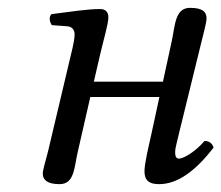

<svg xmlns="http://www.w3.org/2000/svg" viewBox="-20 -459 564 489"><path d="M102 -72C97 -52 89 -27 89 -17C89 -1 100 10 132 10C170 10 169 -34 178 -72L210 -212H386L365 -115C358 -84 348 -42 348 -23C348 -4 355 10 385 10C433 10 478 -24 524 -83C521 -92 515 -100 501 -100C475 -70 446 -55 436 -55C429 -55 426 -60 426 -72C426 -81 431 -98 437 -124L493 -352C497 -370 506 -400 506 -412C506 -429 496 -439 464 -439C426 -439 426 -395 418 -357L395 -251H219L235 -320C244 -359 256 -398 256 -415C256 -429 248 -436 235 -436C203 -436 158 -429 111 -423C104 -415 106 -404 112 -395L152 -392C164 -391 170 -382 170 -372C170 -363 168 -349 161 -321Z"/></svg>

Font: Libertinus Serif
Style: Italic
Weight: 400
Italic angle: -12°
Designer: Philipp H. Poll, Khaled Hosny
Foundry: Caleb Maclennan
Version: Version 7.050;RELEASE